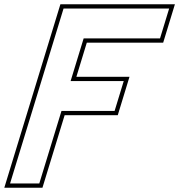

<svg xmlns="http://www.w3.org/2000/svg" viewBox="-20 -810 840 900"><path d="M702.9 -770H772.9L730.1 -630H660.1H372.1L311 -430H498.8H560L517.2 -290H456H268.2L185.6 -20L164.2 50H27.2L48.6 -20L131.2 -290L174 -430L256.5 -700L277.9 -770H347.9ZM799.9 -790H263.1L0.2 70H179L283 -270H532L587 -450H338L386.9 -610H744.9Z"/></svg>

Font: Nordica Plus
Style: NordicaClassicRgCondOblOl
Weight: 500
Version: Version 1.01